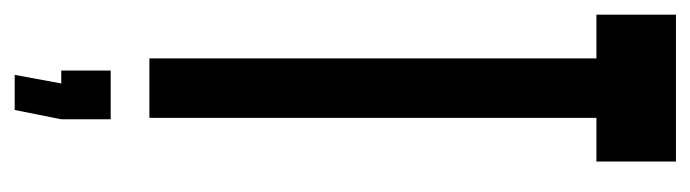

<svg xmlns="http://www.w3.org/2000/svg" viewBox="-376 -408 963 268"><g transform="rotate(90 106.0 -273.5)"><path d="M53 -624V0H136V-624H197V-735H-8V-624ZM138 54H70V123H88L76 188H125L138 123Z"/></g></svg>

Font: League Gothic Condensed
Style: Regular
Weight: 400
Width: 3
Designer: Tyler Finck
Foundry: The League of Moveable Type
Version: Version 1.001;PS 001.001;hotconv 1.0.56;makeotf.lib2.0.21325